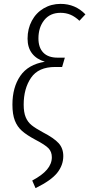

<svg xmlns="http://www.w3.org/2000/svg" viewBox="-20 -763 460 989"><path d="M146 167Q197 140 222 110.5Q247 81 247 47Q247 19 230 1Q213 -17 161 -44Q118 -67 93.5 -88.5Q69 -110 56.5 -142Q44 -174 44 -224Q44 -313 84.5 -372Q125 -431 211 -445Q168 -458 145 -488Q122 -518 122 -564Q122 -615 144 -656Q166 -697 205 -720Q244 -743 292 -743Q368 -743 420 -689L389 -656Q367 -677 343.5 -687Q320 -697 292 -697Q238 -697 208 -659.5Q178 -622 178 -565Q178 -518 203 -492Q228 -466 277 -466H314L300 -418H264Q178 -418 140 -362.5Q102 -307 102 -224Q102 -184 112.5 -159Q123 -134 143 -118Q163 -102 200 -82Q258 -52 282 -25.5Q306 1 306 41Q306 88 274.5 127.5Q243 167 163 206Z"/></svg>

Font: Fira Sans Extra Condensed Light
Style: Italic
Weight: 300
Width: 3
Italic angle: -8°
Designer: Carrois Corporate & Edenspiekermann AG
Foundry: Carrois Corporate GbR & Edenspiekermann AG
Version: Version 4.203